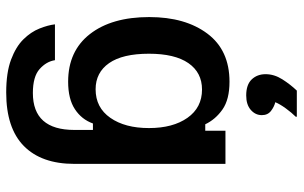

<svg xmlns="http://www.w3.org/2000/svg" viewBox="-192 -568 939 594"><g transform="rotate(90 277.0 -271.5)"><path d="M266.7 178.3Q205 178.3 165 163.3Q125 148.3 102.1 125Q79.2 101.7 68.8 75.4Q58.3 49.2 55.8 27.5H166.7Q170.8 54.2 194.2 75Q217.5 95.8 268.3 95.8Q382.5 95.8 382.5 -32.5V-90H362.5Q350 -55 318.3 -34.2Q286.7 -13.3 233.3 -13.3Q138.3 -13.3 85.8 -80.8Q33.3 -148.3 33.3 -264.2Q33.3 -375.8 84.6 -444.2Q135.8 -512.5 233.3 -512.5Q288.3 -512.5 319.2 -490.8Q350 -469.2 365 -437.5H385V-500H487.5V-32.5Q487.5 69.2 432.1 123.8Q376.7 178.3 266.7 178.3ZM256.7 -98.3Q313.3 -98.3 345 -143.8Q376.7 -189.2 376.7 -263.3Q376.7 -337.5 345 -382.5Q313.3 -427.5 257.5 -427.5Q205 -427.5 175.8 -385.4Q146.7 -343.3 146.7 -263.3Q146.7 -181.7 175.8 -140Q205 -98.3 256.7 -98.3ZM275.8 -564.2Q242.5 -564.2 226.2 -581.2Q210 -598.3 210 -624.2Q210 -650.8 225.8 -675.8Q241.7 -700.8 260.8 -720.8H341.7V-717.5Q329.2 -705 315.8 -686.7Q302.5 -668.3 296.7 -654.2Q310.8 -650.8 323.8 -640.8Q336.7 -630.8 336.7 -612.5Q336.7 -592.5 320.4 -578.3Q304.2 -564.2 275.8 -564.2Z"/></g></svg>

Font: Familjen Grotesk GF Medium
Style: Regular
Weight: 500
Designer: Anders Wikstroem, Jonas Baeckman, Matilda Gysing, Kristian Moeller
Foundry: Familjen STHLM AB
Version: Version 2.000; Beta; Release 4; Build 6